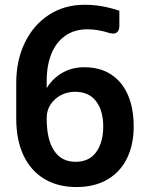

<svg xmlns="http://www.w3.org/2000/svg" viewBox="-20 -756 612 791"><path d="M530.8 -234.9Q530.8 -160.6 503.4 -104.2Q476.1 -47.9 422.9 -16.6Q369.6 14.6 294.9 14.6Q218.8 14.6 162.8 -18.8Q106.9 -52.2 76.9 -115.7Q46.9 -179.2 46.9 -267.1V-414.1Q46.9 -507.3 82.5 -580.6Q118.2 -653.8 181.9 -695.1Q245.6 -736.3 327.6 -736.3Q366.2 -736.3 400.4 -730.2Q434.6 -724.1 471.7 -711.9V-648.9Q471.7 -633.8 464.8 -625.7Q458 -617.7 445.3 -617.7Q441.9 -617.7 432.1 -619.6Q383.8 -635.3 340.3 -635.3Q287.1 -635.3 249.3 -608.9Q211.4 -582.5 191.9 -534.7Q172.4 -486.8 172.4 -422.9V-393.1Q197.3 -433.6 237.3 -456.3Q277.3 -479 327.1 -479Q392.1 -479 437.7 -449.2Q483.4 -419.4 507.1 -364.5Q530.8 -309.6 530.8 -234.9ZM405.3 -234.9Q405.3 -300.3 375.7 -339.1Q346.2 -377.9 288.6 -377.9Q258.3 -377.9 231.7 -364.3Q205.1 -350.6 188.7 -326.2Q172.4 -301.8 172.4 -271V-266.6Q172.4 -181.2 202.9 -135.3Q233.4 -89.4 291 -89.4Q347.7 -89.4 376.5 -129.6Q405.3 -169.9 405.3 -234.9Z"/></svg>

Font: Lycee Sans SemiBold
Style: Regular
Weight: 600
Designer: Justin Alvin
Foundry: Alkove Design
Version: Version 1.030